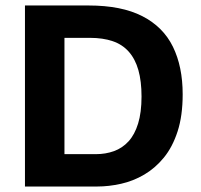

<svg xmlns="http://www.w3.org/2000/svg" viewBox="-20 -680 733 700"><path d="M139 0V-118H330Q365 -118 395.5 -129Q426 -140 448.5 -164.5Q471 -189 483.5 -229.5Q496 -270 496 -328Q496 -384 484.5 -424.5Q473 -465 449.5 -491.5Q426 -518 390.5 -530Q355 -542 308 -542H139V-660H303Q423 -660 499 -621Q575 -582 610.5 -509.5Q646 -437 646 -336Q646 -258 627.5 -201Q609 -144 577.5 -105.5Q546 -67 506 -43.5Q466 -20 421.5 -10Q377 0 334 0ZM71 0V-660H215V0Z"/></svg>

Font: Bricolage Grotesque 48pt Condensed ExtraBold
Style: Bold
Weight: 700
Version: Version 1.000;gftools[0.9.30]